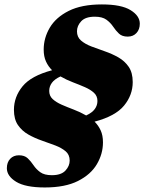

<svg xmlns="http://www.w3.org/2000/svg" viewBox="-20 -705 652 868"><path d="M445.5 -61.5Q445.5 -9.5 418 37.2Q390.5 84 332.5 113.2Q274.5 142.5 182.5 142.5Q95 142.5 53 116.8Q11 91 11 55.5Q11 29 26 13Q41 -3 65.5 -3Q91 -3 105.2 10.5Q119.5 24 131.5 42Q143.5 60 162 73.5Q180.5 87 214.5 87Q256.5 87 275.8 66.2Q295 45.5 295 21Q295 -5.5 276.8 -21Q258.5 -36.5 229.8 -47.5Q201 -58.5 169 -69.5Q137 -80.5 108.2 -96.8Q79.5 -113 61.2 -139.5Q43 -166 43 -208.5Q43 -267 82 -314.8Q121 -362.5 215.5 -387.5Q198.5 -404 188 -426.8Q177.5 -449.5 177.5 -481Q177.5 -533 205 -579.8Q232.5 -626.5 290.8 -655.8Q349 -685 440.5 -685Q528.5 -685 570.2 -659.2Q612 -633.5 612 -598Q612 -572 597 -555.8Q582 -539.5 557.5 -539.5Q532 -539.5 517.8 -553Q503.5 -566.5 491.5 -584.5Q479.5 -602.5 461 -616Q442.5 -629.5 408.5 -629.5Q366.5 -629.5 347.2 -609Q328 -588.5 328 -563.5Q328 -537.5 346.2 -521.8Q364.5 -506 393.2 -495Q422 -484 454 -473Q486 -462 514.8 -445.8Q543.5 -429.5 561.8 -403Q580 -376.5 580 -334Q580 -275.5 541 -227.8Q502 -180 407.5 -155Q424.5 -138.5 435 -115.8Q445.5 -93 445.5 -61.5ZM420.5 -248.5Q420.5 -271 404.8 -285.5Q389 -300 363.8 -311Q338.5 -322 309.5 -333Q280.5 -344 253.5 -359.5Q226.5 -347 214.5 -330.5Q202.5 -314 202.5 -294Q202.5 -271.5 218.2 -257Q234 -242.5 259.2 -231.5Q284.5 -220.5 313.5 -209.5Q342.5 -198.5 369.5 -183Q396.5 -195.5 408.5 -212Q420.5 -228.5 420.5 -248.5Z"/></svg>

Font: Newsreader 16pt ExtraBold
Style: Italic
Weight: 800
Italic angle: -17°
Designer: Hugues Gentile
Foundry: Production Type
Version: Version 1.003; ttfautohint (v1.8.3)